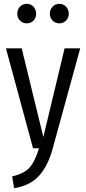

<svg xmlns="http://www.w3.org/2000/svg" viewBox="-20 -780 453 1010"><path d="M70.8 -708Q70.8 -730 85.2 -744.9Q99.6 -759.8 121.1 -759.8Q142.6 -759.8 156.2 -744.9Q169.9 -730 169.9 -708Q169.9 -686 156.2 -671.6Q142.6 -657.2 121.1 -657.2Q99.6 -657.2 85.2 -671.9Q70.8 -686.5 70.8 -708ZM292 -759.8Q313.5 -759.8 327.6 -744.9Q341.8 -730 341.8 -708Q341.8 -686.5 327.6 -671.9Q313.5 -657.2 292 -657.2Q271 -657.2 256.6 -671.9Q242.2 -686.5 242.2 -708Q242.2 -729.5 256.6 -744.6Q271 -759.8 292 -759.8ZM401.9 -525.9 256.8 2.9Q231.9 93.3 185.3 144.8Q138.7 196.3 54.2 210L43.9 147.9Q106.4 133.8 135.5 101.3Q164.6 68.8 185.1 0H153.8L11.2 -525.9H94.2L208 -59.1L319.8 -525.9Z"/></svg>

Font: Fira Sans Compressed Book
Style: Regular
Weight: 350
Width: 1
Designer: Carrois Corporate & Edenspiekermann AG
Foundry: Carrois Corporate GbR & Edenspiekermann AG
Version: Version 4.203;PS 004.203;hotconv 1.0.88;makeotf.lib2.5.64775